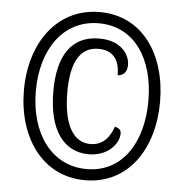

<svg xmlns="http://www.w3.org/2000/svg" viewBox="-52 -776 803 836"><g transform="rotate(5 349.0 -357.5)"><path d="M350 10C537 10 646 -151 646 -358C646 -563 539 -725 351 -725C163 -725 51 -563 51 -358C51 -156 160 10 350 10ZM353 -39C198 -39 103 -174 103 -359C103 -540 195 -676 351 -676C506 -676 595 -543 595 -358C595 -174 507 -39 353 -39ZM356 -104C442 -104 487 -164 487 -205C487 -223 478 -228 460 -234C443 -187 415 -149 359 -149C284 -149 240 -225 240 -366C240 -490 275 -565 359 -565C432 -565 452 -513 452 -458C474 -458 493 -473 493 -506C493 -553 453 -610 359 -610C237 -610 179 -520 179 -364C179 -194 247 -104 356 -104Z"/></g></svg>

Font: Noto Serif Devanagari ExtraCondensed ExtraBold
Style: Regular
Weight: 800
Width: 2
Designer: Universal Thirst, Indian Type Foundry and the Monotype Design Team
Foundry: Monotype Imaging Inc.
Version: Version 2.004